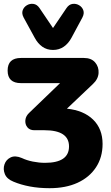

<svg xmlns="http://www.w3.org/2000/svg" viewBox="-22 -796 584 1007"><path d="M256 -534Q224 -534 200 -551Q176 -568 160 -598L102 -704Q91 -725 97 -742Q103 -759 119 -768.5Q135 -778 153.5 -775.5Q172 -773 185 -754L256 -649L327 -754Q340 -773 358.5 -775.5Q377 -778 393 -768.5Q409 -759 415 -742Q421 -725 410 -704L353 -598Q337 -568 312.5 -551Q288 -534 256 -534ZM238 191Q182 191 134.5 182Q87 173 49 157Q14 143 3.5 117Q-7 91 1.5 66Q10 41 34 29.5Q58 18 93 33Q118 45 150.5 51.5Q183 58 214 58Q340 58 340 -28Q340 -113 211 -113H158Q134 -113 121.5 -128.5Q109 -144 111 -166Q113 -188 133 -206L293 -360H88Q18 -360 18 -426Q18 -492 88 -492H418Q457 -492 477 -468.5Q497 -445 495 -413Q493 -381 465 -355L329 -226Q417 -217 466.5 -168.5Q516 -120 516 -41Q516 29 481.5 81.5Q447 134 385 162.5Q323 191 238 191Z"/></svg>

Font: Chiron GoRound TC H
Style: Regular
Weight: 900
Designer: Ryoko NISHIZUKA 西塚涼子 (kana, bopomofo & ideographs); Paul D. Hunt (Latin, Greek & Cyrillic); Sandoll Communications 산돌커뮤니
Foundry: Adobe
Version: Version 1.000;hotconv 1.1.1;makeotfexe 2.6.0